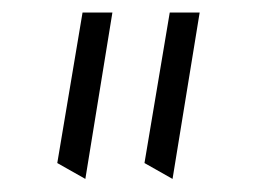

<svg xmlns="http://www.w3.org/2000/svg" viewBox="-20 -779 402 301"><path d="M250.5 -498.5 206.5 -523.4 246.1 -759.3H293ZM113.8 -498.5 69.8 -523.4 109.4 -759.3H156.2Z"/></svg>

Font: Pinar-DS2-FD Regular
Style: Regular
Weight: 400
Designer: Amin Abedi
Version: Version 2.000